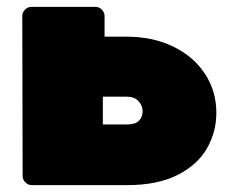

<svg xmlns="http://www.w3.org/2000/svg" viewBox="-20 -540 668 560"><path d="M46 -27 45 -493Q45 -504 53 -512Q61 -520 72 -520H258Q269 -520 277 -512Q285 -504 285 -493V-433H350Q426 -433 485.5 -404Q545 -375 578 -324.5Q611 -274 611 -211Q611 -155 583.5 -107Q556 -59 497.5 -29.5Q439 0 350 0H73Q62 0 54 -8Q46 -16 46 -27ZM350 -177Q375 -177 385.5 -188Q396 -199 396 -216Q396 -232 384 -245Q372 -258 350 -258H280V-177Z"/></svg>

Font: Rubik
Style: Regular
Weight: 900
Designer: Hubert & Fischer
Foundry: Hubert & Fischer
Version: Version 1.100